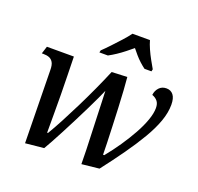

<svg xmlns="http://www.w3.org/2000/svg" viewBox="-133 -910 1097 1064"><g transform="rotate(20 415.0 -378.0)"><path d="M453 10Q453 -27 451.5 -74Q450 -121 448 -171Q446 -221 444.5 -268Q443 -315 441.5 -354Q440 -393 439 -417Q432 -400 417 -368Q402 -336 382 -295Q362 -254 339.5 -210Q317 -166 295.5 -124.5Q274 -83 256.5 -51.5Q239 -20 229 -3L120 8L113 -420Q113 -451 104 -466Q95 -481 80.5 -486.5Q66 -492 46 -492H37L51 -536H210Q211 -483 212.5 -426.5Q214 -370 214.5 -312Q215 -254 215 -197.5Q215 -141 215 -89H220Q244 -129 272 -182Q300 -235 329 -293.5Q358 -352 385.5 -412Q413 -472 436 -527L527 -531Q530 -501 533 -454Q536 -407 538.5 -352.5Q541 -298 543 -244.5Q545 -191 546.5 -147.5Q548 -104 548 -80H555Q591 -124 623 -171Q655 -218 680.5 -264Q706 -310 720.5 -351Q735 -392 735 -423Q735 -449 723 -463.5Q711 -478 691 -485Q694 -511 710.5 -528.5Q727 -546 753 -546Q779 -546 794 -527Q809 -508 809 -469Q809 -423 790.5 -371Q772 -319 737.5 -260.5Q703 -202 657 -137Q611 -72 556 -1ZM338 -619Q358 -638 382.5 -664Q407 -690 431.5 -717Q456 -744 472 -766H575Q581 -744 593 -717Q605 -690 619.5 -664Q634 -638 645 -619L642 -606H601Q586 -617 569.5 -632Q553 -647 538.5 -664Q524 -681 512 -696Q494 -681 472.5 -664Q451 -647 428.5 -632Q406 -617 385 -606H335Z"/></g></svg>

Font: ET Text
Style: Italic
Weight: 470
Italic angle: -12°
Designer: Monotype Design Team
Foundry: Monotype Imaging Inc.
Version: Version 2.009